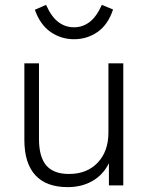

<svg xmlns="http://www.w3.org/2000/svg" viewBox="-20 -761 609 788"><path d="M486 -501V0H427V-91Q403 -43 359 -18Q315 7 258 7Q170 7 125 -42Q80 -91 80 -187V-501H140V-191Q140 -117 170 -82Q200 -47 263 -47Q337 -47 381 -93.5Q425 -140 425 -217V-501ZM123 -721 169 -741Q191 -692 219.5 -670.5Q248 -649 284 -649Q319 -649 347.5 -670.5Q376 -692 398 -741L444 -722Q423 -659 380 -629.5Q337 -600 284 -600Q231 -600 188 -629.5Q145 -659 123 -721Z"/></svg>

Font: Muli Light
Style: Regular
Weight: 300
Designer: Vernon Adams
Foundry: Vernon Adams
Version: Version 2.100